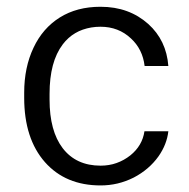

<svg xmlns="http://www.w3.org/2000/svg" viewBox="-20 -551 563 573"><path d="M280.3 -56.6Q293 -56.6 304.9 -58.6Q316.9 -60.5 327.9 -64.5Q338.9 -68.4 349.4 -74.2Q359.9 -80.1 369.1 -87.4Q404.8 -116.2 411.1 -159.2H482.4Q478 -120.1 453.1 -84.5Q424.8 -44.9 378.9 -21Q355.5 -9.3 330.8 -3.4Q306.2 2.4 280.3 2.4Q175.8 2.4 114.3 -66.9Q52.2 -137.2 52.2 -259.3V-274.4Q52.2 -350.1 80.1 -408.7Q107.4 -466.8 158.4 -498.8Q209.5 -530.8 279.8 -530.8Q323.2 -530.8 358.6 -517.8Q394 -504.9 422.4 -479.5Q476.6 -430.7 482.4 -354H411.6Q405.8 -403.8 371.1 -436Q334 -471.2 279.8 -471.2Q265.6 -471.2 252.4 -469Q239.3 -466.8 227.3 -462.6Q215.3 -458.5 204.6 -452.1Q193.8 -445.8 184.6 -437.5Q175.3 -429.2 167.5 -418.9Q147.5 -392.6 137.7 -355.7Q127.9 -318.8 127.9 -271V-253.9Q127.9 -160.2 167 -108.9Q207 -56.6 280.3 -56.6Z"/></svg>

Font: Vazir Light FD
Style: Light-FD
Weight: 300
Designer: Saber Rastikerdar
Foundry: Saber Rastikerdar
Version: Version 30.1.0